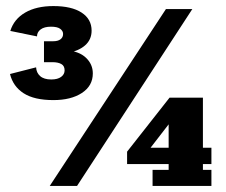

<svg xmlns="http://www.w3.org/2000/svg" viewBox="-20 -613 746 633"><path d="M156 -283Q93 -283 58 -305.5Q23 -328 13 -369L99 -391Q100 -373 112.5 -362Q125 -351 149 -351Q170 -351 181.5 -359.5Q193 -368 193 -381Q193 -396 182 -402Q171 -408 153 -408H125V-477H155Q171 -477 179.5 -483.5Q188 -490 188 -501Q188 -511 178.5 -518Q169 -525 148 -525Q126 -525 114 -516Q102 -507 102 -493L14 -511Q26 -550 63 -571.5Q100 -593 156 -593Q216 -593 249 -571.5Q282 -550 282 -512Q282 -482 260 -463Q238 -444 200 -438V-447Q241 -444 263.5 -422.5Q286 -401 286 -371Q286 -330 250 -306.5Q214 -283 156 -283ZM144 0 527 -583H614L234 0ZM483 0V-53H536V-72H399V-113L539 -291H649V-126H677V-72H649V-53H677V0ZM461 -106 440 -126H536V-245L563 -238Z"/></svg>

Font: Rokkitt SemiBold ExtraBold
Style: Regular
Weight: 800
Version: Version 3.103